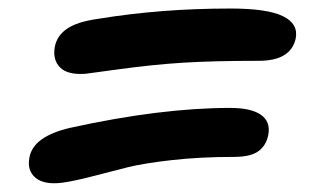

<svg xmlns="http://www.w3.org/2000/svg" viewBox="-20 -556 740 448"><path d="M179.2 -383.8Q137.7 -380.9 120.1 -398.7Q102.5 -416.5 107.9 -446.8Q112.8 -472.7 136.5 -489Q160.2 -505.4 210 -512.2Q355 -536.1 518.1 -536.1Q603.5 -536.1 640.1 -518.3Q676.8 -500.5 669.9 -465.8Q658.2 -414.1 584 -414.1Q478 -414.1 407.2 -409.7Q336.4 -405.3 258.3 -394.5Q180.2 -383.8 179.2 -383.8ZM127 -129.9Q83.5 -124 63 -141.1Q42.5 -158.2 48.8 -189Q57.6 -237.8 144 -257.8Q355 -304.2 517.1 -304.2Q565.9 -304.2 588.9 -288.1Q611.8 -272 606 -241.2Q601.1 -216.3 582.8 -203.1Q564.5 -189.9 525.9 -189.9Q447.3 -189.9 380.6 -182.4Q314 -174.8 277.1 -165.5Q240.2 -156.2 197.3 -145Q154.3 -133.8 127 -129.9Z"/></svg>

Font: Shantell Sans Irregular
Style: Italic
Weight: 600
Italic angle: -11.31°
Designer: Stephen Nixon, Anya Danilova, Shantell Martin
Foundry: Arrow Type
Version: Version 1.006;[9816181b4]